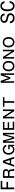

<svg xmlns="http://www.w3.org/2000/svg" viewBox="4558 -5312 773 9928"><g transform="rotate(-90 4944.0 -348.5)"><path d="M504 -317H214V0H121V-699H552V-617H214V-399H504Z M712 0V-583H993Q1075 -583 1120 -542.5Q1165 -502 1165 -427Q1165 -376 1143 -342.5Q1121 -309 1071 -286Q1113 -270 1128 -246.5Q1143 -223 1147 -176L1154 -82Q1156 -54 1162 -42Q1168 -30 1183 -19V0H1082Q1072 -19 1068 -41Q1064 -63 1064 -97V-145Q1064 -197 1045.5 -221Q1027 -245 975 -245H800V0ZM800 -321H969Q1021 -321 1048 -342Q1075 -363 1075 -414Q1075 -466 1048 -486.5Q1021 -507 969 -507H800Z M1377 0H1285L1493 -583H1600L1804 0H1708L1655 -158H1432ZM1457 -232H1630L1545 -486Z M2169 10Q2085 10 2026.5 -32Q1968 -74 1937.5 -142.5Q1907 -211 1907 -290Q1907 -377 1939.5 -445.5Q1972 -514 2033 -553.5Q2094 -593 2178 -593Q2270 -593 2335.5 -546Q2401 -499 2414 -408H2327Q2314 -462 2273.5 -489Q2233 -516 2177 -516Q2118 -516 2077.5 -486Q2037 -456 2016 -405.5Q1995 -355 1995 -293Q1995 -232 2016 -179.5Q2037 -127 2078.5 -95Q2120 -63 2181 -63Q2225 -63 2262 -83.5Q2299 -104 2321.5 -140Q2344 -176 2344 -223V-234H2190V-310H2420V0H2358L2348 -85Q2316 -35 2271 -12.5Q2226 10 2169 10Z M2524 0V-583H2643L2783 -84L2919 -583H3038V0H2960V-477L2827 0H2737L2602 -477V0Z M3590 -261H3284V-76H3620V0H3196V-583H3605V-507H3284V-337H3590Z M3787 0V-583H3876L4166 -130V-583H4247V0H4157L3868 -452V0Z M4885 -507H4679V0H4591V-507H4385V-583H4885Z M5833 -200 5705 -553V0H5626V-699H5730L5872 -297L6014 -699H6116V0H6037V-554L5911 -200Z M6488 11Q6407 11 6346.5 -26.5Q6286 -64 6252.5 -132Q6219 -200 6219 -291Q6219 -382 6252.5 -450Q6286 -518 6346.5 -555.5Q6407 -593 6488 -593Q6569 -593 6629.5 -555.5Q6690 -518 6723.5 -450Q6757 -382 6757 -291Q6757 -200 6723.5 -132Q6690 -64 6629.5 -26.5Q6569 11 6488 11ZM6488 -66Q6571 -66 6620 -127Q6669 -188 6669 -291Q6669 -394 6620 -455Q6571 -516 6488 -516Q6406 -516 6356.5 -455Q6307 -394 6307 -291Q6307 -188 6356.5 -127Q6406 -66 6488 -66Z M6877 0V-583H6966L7256 -130V-583H7337V0H7247L6958 -452V0Z M7724 11Q7643 11 7582.5 -26.5Q7522 -64 7488.5 -132Q7455 -200 7455 -291Q7455 -382 7488.5 -450Q7522 -518 7582.5 -555.5Q7643 -593 7724 -593Q7805 -593 7865.5 -555.5Q7926 -518 7959.5 -450Q7993 -382 7993 -291Q7993 -200 7959.5 -132Q7926 -64 7865.5 -26.5Q7805 11 7724 11ZM7724 -66Q7807 -66 7856 -127Q7905 -188 7905 -291Q7905 -394 7856 -455Q7807 -516 7724 -516Q7642 -516 7592.5 -455Q7543 -394 7543 -291Q7543 -188 7592.5 -127Q7642 -66 7724 -66Z M9204 -497H9114Q9112 -557 9076 -596.5Q9040 -636 8967 -636Q8895 -636 8857.5 -604Q8820 -572 8820 -525Q8820 -441 8915 -419L9058 -386Q9140 -367 9182 -317Q9224 -267 9224 -199Q9224 -130 9192.5 -81.5Q9161 -33 9105.5 -7.5Q9050 18 8976 18Q8846 18 8777.5 -46.5Q8709 -111 8707 -223H8797Q8798 -153 8844 -109Q8890 -65 8978 -65Q9057 -65 9093.5 -99Q9130 -133 9130 -186Q9130 -233 9104.5 -260Q9079 -287 9027 -299L8882 -333Q8806 -351 8766 -397.5Q8726 -444 8726 -516Q8726 -575 8756 -619.5Q8786 -664 8840.5 -689.5Q8895 -715 8970 -715Q9043 -715 9095.5 -688Q9148 -661 9176 -614.5Q9204 -568 9204 -510Z M9845 -504H9750Q9735 -561 9703 -597Q9671 -633 9604 -633Q9538 -633 9497.5 -597Q9457 -561 9439 -496.5Q9421 -432 9421 -348Q9421 -206 9468 -135Q9515 -64 9604 -64Q9674 -64 9708 -108Q9742 -152 9757 -237H9852Q9838 -110 9772 -46Q9706 18 9603 18Q9512 18 9450 -26.5Q9388 -71 9356 -153Q9324 -235 9324 -347Q9324 -422 9339.5 -489Q9355 -556 9388 -606.5Q9421 -657 9475 -686Q9529 -715 9607 -715Q9677 -715 9726 -687Q9775 -659 9805 -611.5Q9835 -564 9845 -504Z"/></g></svg>

Font: Fragment Mono SC
Style: Regular
Weight: 400
Monospace: yes
Designer: Wei Huang based on Nimbus Sans by URW Studio, based on Helvetica by Max Miedinger.
Foundry: Wei Huang
Version: Version 1.012; ttfautohint (v1.8.4.7-5d5b)